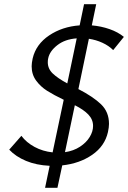

<svg xmlns="http://www.w3.org/2000/svg" viewBox="-20 -784 611 916"><path d="M404 -599 354 -359Q424 -323 462 -286.5Q500 -250 500 -193Q500 -177 495 -154Q480 -87 420 -45.5Q360 -4 277 5L254 112H195L217 7Q153 4 104 -16.5Q55 -37 24 -70L82 -136Q106 -104 145 -83Q184 -62 231 -57L284 -308Q236 -331 204.5 -351Q173 -371 152 -400Q131 -429 131 -468Q131 -483 136 -506Q152 -573 214.5 -615Q277 -657 360 -663L381 -764H439L418 -663Q463 -659 503 -645Q543 -631 571 -608L520 -545Q499 -566 468.5 -580Q438 -594 404 -599ZM208 -487Q208 -456 231.5 -433.5Q255 -411 301 -386L346 -601Q290 -597 253.5 -568.5Q217 -540 210 -506Q208 -499 208 -487ZM337 -282 290 -58Q331 -64 361.5 -84Q392 -104 408 -130.5Q424 -157 424 -183Q424 -214 401.5 -237.5Q379 -261 337 -282Z"/></svg>

Font: Ysabeau Medium
Style: Italic
Weight: 500
Italic angle: -12°
Designer: Christian Thalmann (Catharsis Fonts)
Version: Version 0.003